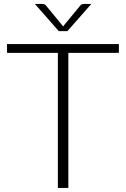

<svg xmlns="http://www.w3.org/2000/svg" viewBox="-20 -924 619 944"><path d="M564.5 -664H316V0H264.5V-664H14.5V-707.5H564.5ZM429 -904.5 311.5 -771H269L151.5 -904.5H187Q191 -904.5 196.5 -903.5Q202 -902.5 206 -897L286.5 -799L290.5 -793.5Q291.5 -796 294 -799L375 -897Q379 -902.5 384.2 -903.5Q389.5 -904.5 393.5 -904.5Z"/></svg>

Font: LatoLatin Light
Style: Regular
Weight: 300
Designer: Lukasz Dziedzic with Adam Twardoch and Botio Nikoltchev
Foundry: tyPoland Lukasz Dziedzic
Version: Version 2.015; 2015-08-06; http://www.latofonts.com/